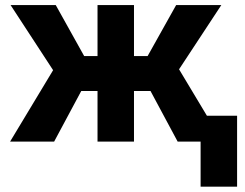

<svg xmlns="http://www.w3.org/2000/svg" viewBox="-20 -548 949 743"><path d="M19 0ZM562.5 -195.8H498.5V0H357.4V-195.8H294.4L189.5 0H19L185.5 -276.4L21 -528.3H195.8L305.7 -331.1H357.4V-528.3H498.5V-331.1H551.3L661.6 -528.3H836.4L672.9 -279.8L840.8 0H667.5ZM897.5 174.3H756.3V-100.1H897.5Z"/></svg>

Font: Roboto
Style: Bold
Weight: 700
Designer: Google
Version: Version 2.134; 2016; ttfautohint (v1.6)